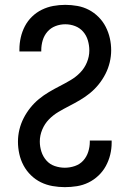

<svg xmlns="http://www.w3.org/2000/svg" viewBox="-20 -763 540 791"><path d="M247 8Q222 8 196.5 3.5Q171 -1 148.5 -12Q126 -23 107.5 -41Q89 -59 77 -81.5Q65 -104 59.5 -129Q54 -154 54 -179Q54 -205 60 -229.5Q66 -254 77.5 -276.5Q89 -299 105 -319Q121 -339 140.5 -355Q160 -371 182 -384Q204 -397 226.5 -408.5Q249 -420 271 -433Q293 -446 310.5 -464Q328 -482 338 -506Q348 -530 348 -555Q348 -576 342 -596.5Q336 -617 322.5 -632.5Q309 -648 289.5 -655.5Q270 -663 249 -663Q228 -663 208.5 -655.5Q189 -648 175.5 -632.5Q162 -617 156 -597Q150 -577 150 -556V-551H60V-560Q60 -584 65.5 -608.5Q71 -633 82.5 -655Q94 -677 112 -694.5Q130 -712 152.5 -723Q175 -734 199.5 -738.5Q224 -743 249 -743Q274 -743 299 -738.5Q324 -734 346 -722.5Q368 -711 386 -693Q404 -675 415.5 -652.5Q427 -630 432.5 -605.5Q438 -581 438 -556Q438 -531 432 -506Q426 -481 414.5 -458.5Q403 -436 387 -416Q371 -396 351.5 -380Q332 -364 310 -351Q288 -338 265.5 -326.5Q243 -315 221 -302Q199 -289 181.5 -271Q164 -253 154 -229Q144 -205 144 -180Q144 -159 150.5 -138.5Q157 -118 171 -102Q185 -86 205.5 -79Q226 -72 247 -72Q268 -72 288.5 -79Q309 -86 323 -101.5Q337 -117 343.5 -137.5Q350 -158 350 -179V-184H440V-175Q440 -150 434 -125.5Q428 -101 416 -79Q404 -57 385.5 -39.5Q367 -22 344.5 -11Q322 0 297 4Q272 8 247 8Z"/></svg>

Font: Iosevka Medium
Style: Regular
Weight: 500
Monospace: yes
Designer: Belleve Invis
Foundry: Belleve Invis
Version: Version 32.5.0; ttfautohint (v1.8.4)